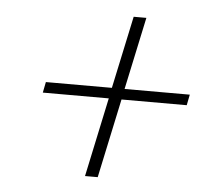

<svg xmlns="http://www.w3.org/2000/svg" viewBox="-43 -635 663 610"><g transform="rotate(5 288.5 -330.0)"><path d="M350.6 -357.9H558.6L551.8 -323.7H343.8L290 -71.3H249.5L303.2 -323.7H92.8L99.6 -357.9H310.1L359.4 -588.9H399.9Z"/></g></svg>

Font: Ufes Sans Thin
Style: Italic
Weight: 100
Designer: Ricardo Esteves & Thais Bronze
Foundry: ProDesignUfes - Ricardo Esteves, Thais Bronze
Version: Version 2.0